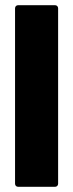

<svg xmlns="http://www.w3.org/2000/svg" viewBox="-20 -720 282 740"><path d="M50 0H192C199 0 204 -5 204 -12V-688C204 -695 199 -700 192 -700H50C43 -700 38 -695 38 -688V-12C38 -5 43 0 50 0Z"/></svg>

Font: Barlow Semi Condensed ExtraBold
Style: Regular
Weight: 800
Width: 4
Designer: Jeremy Tribby
Foundry: Tribby Type
Version: Version 1.422;hotconv 1.0.109;makeotfexe 2.5.65596